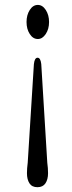

<svg xmlns="http://www.w3.org/2000/svg" viewBox="-20 -600 294 780"><path d="M132 160.5Q109.9 160.5 99.7 144.8Q89.5 129 89.5 103.5Q89.5 84.5 92.6 61L117.7 -339.5Q120.4 -365.5 132.7 -365.5Q144.6 -365.5 147.6 -340L172.1 61Q175.2 83.5 175.2 103.5Q175.2 129 164.6 144.8Q154.1 160.5 132 160.5ZM133.7 -580Q152.7 -580 166 -559.5Q179.3 -539 179.3 -510.5Q179.3 -482 165.8 -461.8Q152.4 -441.5 133.7 -441.5Q114 -441.5 100.9 -461.8Q87.8 -482 87.8 -510.5Q87.8 -539 100.9 -559.5Q114 -580 133.7 -580Z"/></svg>

Font: Fraunces 72pt Soft
Style: Regular
Weight: 400
Version: Version 1.000;[b76b70a41]